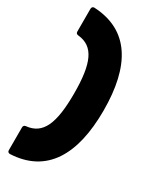

<svg xmlns="http://www.w3.org/2000/svg" viewBox="-257 -905 968 1184"><g transform="rotate(30 226.5 -313.0)"><path d="M40 208C294 196 406 2 406 -313C406 -629 294 -822 39 -834C29 -834 22 -827 22 -816V-654C22 -643 28 -637 39 -636C154 -625 196 -526 196 -313C196 -100 154 -1 39 10C28 11 22 18 22 29V191C22 202 29 208 40 208Z"/></g></svg>

Font: LINE Seed JP_OTF ExtraBold
Style: Regular
Weight: 800
Designer: LY Corporation & Fontrix & Fontworks
Version: Version 1.013